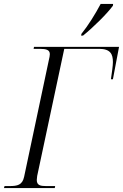

<svg xmlns="http://www.w3.org/2000/svg" viewBox="-38 -951 622 971"><path d="M374 -780 372 -771H382C433 -812 504 -882 533 -922L534 -931H471C444 -880 408 -822 374 -780ZM-18 0H239L241 -10H195C166 -10 148 -14 148 -41C148 -46 149 -53 150 -61L287 -704H463C521 -704 533 -677 533 -637C533 -618 528 -586 523 -550H533L564 -714H134L132 -704H162C196 -704 214 -699 214 -677C214 -670 212 -659 209 -647L84 -57C75 -15 50 -10 10 -10H-15Z"/></svg>

Font: Noto Serif Display SemiCondensed Light
Style: Italic
Weight: 300
Width: 4
Italic angle: -12°
Designer: Monotype Design Team
Foundry: Monotype Imaging Inc.
Version: Version 2.009